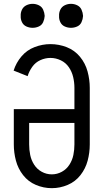

<svg xmlns="http://www.w3.org/2000/svg" viewBox="-20 -973 540 1001"><path d="M150 -828Q133 -828 117.5 -835Q102 -842 94.5 -857.5Q87 -873 88 -890Q87 -907 94.5 -922.5Q102 -938 117.5 -945.5Q133 -953 150 -953Q167 -953 182.5 -945.5Q198 -938 205 -922.5Q212 -907 213 -890Q212 -873 205 -857.5Q198 -842 182.5 -835Q167 -828 150 -828ZM350 -828Q333 -828 317.5 -835Q302 -842 294.5 -857.5Q287 -873 288 -890Q287 -907 294.5 -922.5Q302 -938 317.5 -945.5Q333 -953 350 -953Q367 -953 382.5 -945.5Q398 -938 405 -922.5Q412 -907 413 -890Q412 -873 405 -857.5Q398 -842 382.5 -835Q367 -828 350 -828ZM250 8Q207 8 167 -9Q127 -26 100.5 -60Q74 -94 63 -135.5Q52 -177 52 -220V-404H368V-515Q368 -543 361.5 -571Q355 -599 339 -622.5Q323 -646 297 -658.5Q271 -671 243 -671Q216 -671 190.5 -659.5Q165 -648 148.5 -625Q132 -602 124 -576L51 -605Q64 -646 92 -679Q120 -712 160.5 -727.5Q201 -743 243 -743Q287 -743 328 -727Q369 -711 397 -677Q425 -643 436.5 -600.5Q448 -558 448 -515V-220Q448 -177 437 -135.5Q426 -94 399.5 -60Q373 -26 333 -9Q293 8 250 8ZM250 -64Q278 -64 302.5 -77.5Q327 -91 342 -114.5Q357 -138 362.5 -165Q368 -192 368 -220V-332H132V-220Q132 -192 137.5 -165Q143 -138 158 -114.5Q173 -91 197.5 -77.5Q222 -64 250 -64Z"/></svg>

Font: Iosevka SS08
Style: Regular
Weight: 400
Monospace: yes
Designer: Belleve Invis
Foundry: Belleve Invis
Version: 2.1.0; ttfautohint (v1.8.2)